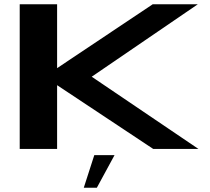

<svg xmlns="http://www.w3.org/2000/svg" viewBox="-20 -695 982 896"><path d="M72 0H246.5V-297.5L695 0H906L408 -337L903 -675H692.5L246.5 -377V-675H72ZM371 181H432L514.5 29H420Z"/></svg>

Font: Anybody ExtraExpanded SemiBold
Style: Regular
Weight: 600
Width: 8
Version: Version 1.113;gftools[0.9.25]